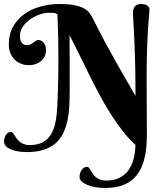

<svg xmlns="http://www.w3.org/2000/svg" viewBox="-50 -750 828 961"><path d="M242.2 -469.2Q242.2 -513.7 241.5 -550.8Q240.7 -587.9 239.7 -614.7Q238.8 -646 237.8 -670.9V-678.2Q228 -685.1 215.6 -685.5Q203.1 -686 190.9 -686Q173.8 -686 149.9 -678Q126 -669.9 103.5 -655Q81.1 -640.1 65.4 -618.4Q49.8 -596.7 49.8 -569.8Q49.8 -554.2 54 -544.9Q58.1 -535.6 63.7 -531Q69.3 -526.4 75 -525.1Q80.6 -523.9 83 -523.9Q95.2 -523.9 103 -528.1Q110.8 -532.2 117.2 -536.9Q123.5 -541.5 129.2 -545.7Q134.8 -549.8 142.1 -549.8Q147.9 -549.8 154.5 -547.1Q161.1 -544.4 166.7 -538.6Q172.4 -532.7 176.3 -523.2Q180.2 -513.7 180.2 -500Q180.2 -480.5 172.6 -466.3Q165 -452.1 153.1 -442.6Q141.1 -433.1 125.7 -428.5Q110.4 -423.8 95.2 -423.8Q71.8 -423.8 53 -431.9Q34.2 -439.9 21 -454.1Q7.8 -468.3 1 -487.3Q-5.9 -506.3 -5.9 -527.8Q-5.9 -578.6 15.4 -616.5Q36.6 -654.3 72 -679.7Q107.4 -705.1 153.6 -717.5Q199.7 -730 249 -730Q293.5 -730 322.3 -724.1Q351.1 -718.3 369.1 -708.5Q387.2 -698.7 397.5 -685.3Q407.7 -671.9 415 -657.2Q445.3 -595.7 473.6 -543.2Q502 -490.7 528.3 -443.8Q554.7 -397 579.6 -354.2Q604.5 -311.5 627.9 -270V-314.9Q627.9 -379.4 626.2 -439.2Q624.5 -499 622.6 -546.4Q620.1 -601.6 617.2 -649.9Q617.2 -659.2 615.7 -672.9Q614.3 -686.5 616.7 -699.2Q619.1 -711.9 628.2 -720.9Q637.2 -730 658.2 -730Q664.6 -730 671.6 -728.5Q678.7 -727.1 684.6 -723.6Q690.4 -720.2 694.3 -715.3Q698.2 -710.4 698.2 -703.1Q698.2 -695.3 697 -683.6Q695.8 -671.9 694.3 -653.3Q692.9 -634.8 690.9 -607.2Q689 -579.6 687.3 -539.3Q685.5 -499 684.6 -444.3Q683.6 -389.6 684.1 -316.9L685.1 -73.2Q685.1 -6.8 673.1 42.7Q661.1 92.3 635.7 125.2Q610.4 158.2 570.6 174.6Q530.8 190.9 475.1 190.9Q450.2 190.9 427.2 186.8Q404.3 182.6 386.7 175.3Q369.1 168 358.6 158Q348.1 147.9 348.1 136.2Q348.1 127.4 350.6 118.4Q353 109.4 357.9 101.8Q362.8 94.2 369.9 89.6Q377 85 386.2 85Q391.6 85 395.8 90.1Q399.9 95.2 404.3 102.8Q408.7 110.4 414.3 119.4Q419.9 128.4 428.7 136Q437.5 143.6 450.4 148.7Q463.4 153.8 481.9 153.8Q518.6 153.8 545.9 140.9Q573.2 127.9 591.1 104.5Q608.9 81.1 617.9 48.1Q627 15.1 627.9 -24.9Q593.3 -56.2 561.3 -97.7Q529.3 -139.2 499.8 -186.5Q470.2 -233.9 443.1 -284.9Q416 -335.9 391.1 -386.7Q366.2 -437.5 342.8 -485.4Q319.3 -533.2 297.9 -574.2Q297.9 -544.9 298.3 -513.4Q298.8 -481.9 298.8 -450.2V-298.8Q298.8 -258.3 296.9 -219.7Q294.9 -181.2 287.6 -146.7Q280.3 -112.3 266.4 -83.3Q252.4 -54.2 228.5 -33.2Q204.6 -12.2 169.4 -0.5Q134.3 11.2 85 11.2Q60.1 11.2 39.1 7.6Q18.1 3.9 2.7 -2.9Q-12.7 -9.8 -21.2 -19.5Q-29.8 -29.3 -29.8 -42Q-29.8 -49.8 -27.6 -58.3Q-25.4 -66.9 -21 -73.7Q-16.6 -80.6 -10.3 -85.2Q-3.9 -89.8 4.9 -89.8Q9.8 -89.8 13.9 -85Q18.1 -80.1 22.7 -72.8Q27.3 -65.4 33.4 -56.9Q39.6 -48.3 48.1 -41Q56.6 -33.7 68.8 -28.8Q81.1 -23.9 98.1 -23.9Q137.7 -23.9 163.6 -37.8Q189.5 -51.8 205.1 -77.4Q220.7 -103 227.8 -139.2Q234.9 -175.3 236.8 -220.2Q238.3 -251 239.3 -279.8Q240.2 -308.6 241 -338.4Q241.7 -368.2 241.9 -400.4Q242.2 -432.6 242.2 -469.2Z"/></svg>

Font: Berkshire Swash
Style: Regular
Weight: 400
Designer: Astigmatic (AOETI)
Foundry: Astigmatic (AOETI)
Version: Version 1.001